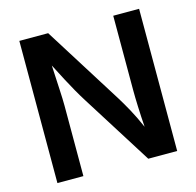

<svg xmlns="http://www.w3.org/2000/svg" viewBox="-106 -838 971 949"><g transform="rotate(-15 379.5 -364.0)"><path d="M73.2 0V-727.5H220.7L472.2 -326.7Q491.7 -295.4 514.6 -253.7Q537.6 -211.9 561.5 -157.2Q557.6 -210 555.7 -261.2Q553.7 -312.5 553.7 -345.7V-727.5H686V0H538.1L311 -360.8Q292 -391.1 275.1 -420.9Q258.3 -450.7 239.7 -485.8Q221.2 -521 196.8 -568.4Q200.2 -501 203.1 -446.3Q206.1 -391.6 206.1 -361.3V0Z"/></g></svg>

Font: Inter SemiBold
Style: Regular
Weight: 600
Designer: Rasmus Andersson
Foundry: rsms
Version: Version 4.001;git-9221beed3